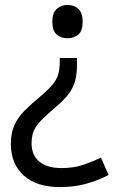

<svg xmlns="http://www.w3.org/2000/svg" viewBox="-20 -566 474 778"><path d="M292 -304Q292 -267 284.5 -239Q277 -211 259 -186.5Q241 -162 208 -134Q170 -102 148 -79.5Q126 -57 117 -36Q108 -15 108 15Q108 63 139.5 89Q171 115 229 115Q279 115 317 102Q355 89 389 73L420 143Q380 164 331.5 178Q283 192 223 192Q128 192 76 145Q24 98 24 17Q24 -28 38.5 -59.5Q53 -91 79.5 -117.5Q106 -144 142 -174Q176 -203 193 -223.5Q210 -244 216 -265Q222 -286 222 -314V-331H292ZM315 -478Q315 -441 297.5 -426Q280 -411 253 -411Q228 -411 210 -426Q192 -441 192 -478Q192 -514 210 -530Q228 -546 253 -546Q280 -546 297.5 -530Q315 -514 315 -478Z"/></svg>

Font: Noto Sans Nushu
Style: Regular
Weight: 400
Designer: Lisa Huang
Foundry: Lisa Huang
Version: Version 1.003; ttfautohint (v1.8.4.7-5d5b)